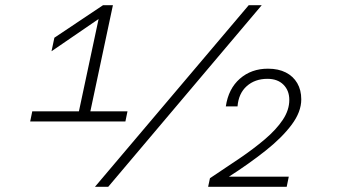

<svg xmlns="http://www.w3.org/2000/svg" viewBox="-20 -718 1340 738"><path d="M275 -251 359 -645 178 -521 189 -573 376 -698H414L319 -251ZM104 -290H470L462 -251H96ZM345 0 936 -698H986L396 0ZM780 0 787 -33Q846 -72 900.5 -109Q955 -146 998.5 -183Q1042 -220 1067 -257.5Q1092 -295 1092 -334Q1092 -370 1069.5 -392.5Q1047 -415 1008 -415Q960 -415 928.5 -387Q897 -359 893 -309H848Q858 -377 902 -415.5Q946 -454 1010 -454Q1050 -454 1078.5 -439.5Q1107 -425 1122.5 -398.5Q1138 -372 1138 -336Q1138 -288 1101 -238.5Q1064 -189 1001 -139Q938 -89 860 -39H1090L1082 0Z"/></svg>

Font: Azeret Mono Thin Thin
Style: Italic
Weight: 250
Italic angle: -12°
Version: Version 1.002